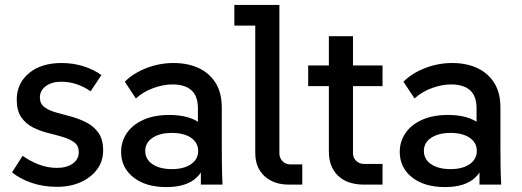

<svg xmlns="http://www.w3.org/2000/svg" viewBox="-20 -750 2119 780"><path d="M211 9Q155 9 107.5 -7.5Q60 -24 29 -50L72 -117Q101 -96 137 -82Q173 -68 211 -68Q251 -68 275.5 -85.5Q300 -103 300 -132Q300 -158 282 -171.5Q264 -185 235.5 -193.5Q207 -202 174.5 -210Q142 -218 113.5 -232.5Q85 -247 66.5 -273.5Q48 -300 48 -345Q48 -411 97.5 -452.5Q147 -494 230 -494Q277 -494 318.5 -481Q360 -468 392 -445L348 -379Q323 -397 292.5 -407.5Q262 -418 229 -418Q190 -418 166 -400Q142 -382 142 -354Q142 -329 160.5 -315Q179 -301 208.5 -293Q238 -285 270.5 -276Q303 -267 332 -252Q361 -237 380 -210.5Q399 -184 399 -138Q399 -95 374.5 -62Q350 -29 308 -10Q266 9 211 9Z M796 0V-173L784 -207V-310Q784 -360 757.5 -383.5Q731 -407 680 -407Q644 -407 603.5 -392.5Q563 -378 532 -350L487 -418Q522 -453 575 -473.5Q628 -494 685 -494Q743 -494 787 -473.5Q831 -453 856 -413Q881 -373 881 -313V-157Q881 -118 881.5 -79Q882 -40 884 0ZM656 10Q572 10 522 -29.5Q472 -69 472 -133Q472 -175 495 -209Q518 -243 562 -263Q606 -283 668 -283Q753 -283 798.5 -245Q844 -207 844 -144H821Q821 -70 780 -30Q739 10 656 10ZM678 -63Q727 -63 756 -83Q785 -103 785 -137Q785 -170 756.5 -190Q728 -210 678 -210Q629 -210 599.5 -190Q570 -170 570 -137Q570 -103 599.5 -83Q629 -63 678 -63Z M1154 0Q1092 0 1054.5 -34.5Q1017 -69 1017 -129V-690L1061 -646H932V-730H1115V-127Q1115 -108 1128 -95Q1141 -82 1160 -82H1208V0Z M1458 0Q1432 0 1407 -6.5Q1382 -13 1361.5 -29Q1341 -45 1328.5 -71Q1316 -97 1316 -136V-603H1414V-128Q1414 -109 1427 -96.5Q1440 -84 1459 -84H1534V0ZM1232 -400V-484H1534V-400Z M1928 0V-173L1916 -207V-310Q1916 -360 1889.5 -383.5Q1863 -407 1812 -407Q1776 -407 1735.5 -392.5Q1695 -378 1664 -350L1619 -418Q1654 -453 1707 -473.5Q1760 -494 1817 -494Q1875 -494 1919 -473.5Q1963 -453 1988 -413Q2013 -373 2013 -313V-157Q2013 -118 2013.5 -79Q2014 -40 2016 0ZM1788 10Q1704 10 1654 -29.5Q1604 -69 1604 -133Q1604 -175 1627 -209Q1650 -243 1694 -263Q1738 -283 1800 -283Q1885 -283 1930.5 -245Q1976 -207 1976 -144H1953Q1953 -70 1912 -30Q1871 10 1788 10ZM1810 -63Q1859 -63 1888 -83Q1917 -103 1917 -137Q1917 -170 1888.5 -190Q1860 -210 1810 -210Q1761 -210 1731.5 -190Q1702 -170 1702 -137Q1702 -103 1731.5 -83Q1761 -63 1810 -63Z"/></svg>

Font: SUSE Medium
Style: Regular
Weight: 500
Designer: Rene Bieder
Foundry: SUSE
Version: Version 1.000